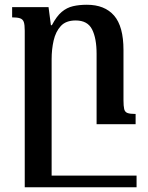

<svg xmlns="http://www.w3.org/2000/svg" viewBox="-20 -522 620 807"><path d="M499 -101Q499 -76 502 -63.5Q505 -51 516 -47Q527 -43 550 -43V0H386V-296Q386 -361 367 -398.5Q348 -436 298 -436Q257 -436 235.5 -412.5Q214 -389 205.5 -352Q197 -315 197 -273V265H84V-393Q84 -418 80 -429.5Q76 -441 64.5 -445Q53 -449 31 -449V-492H184L194 -416H198Q218 -454 239.5 -472Q261 -490 287 -496Q313 -502 345 -502Q420 -502 459.5 -456.5Q499 -411 499 -312ZM94 265V216H554V265Z"/></svg>

Font: Noto Serif Armenian Medium
Style: Regular
Weight: 500
Version: Version 2.007